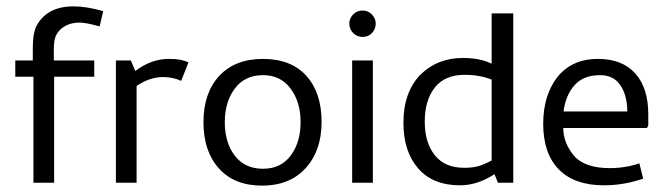

<svg xmlns="http://www.w3.org/2000/svg" viewBox="-20 -574 2092 603"><path d="M151 -446Q149 -434 149 -419V-384H276V-333H150V0H85V-333H28V-384H83V-423Q83 -472 96 -495Q129 -554 211 -554Q252 -554 304 -539L293 -491Q250 -503 231 -503Q198 -503 176.5 -487Q155 -471 151 -446Z M572 -378 549 -320Q523 -332 492 -332Q450 -332 409 -304V0H344V-384H391L405 -351Q455 -389 510 -389Q532 -389 545.5 -386.5Q559 -384 572 -378Z M619 -190Q619 -282 668.5 -335.5Q718 -389 806 -389Q894 -389 942 -336Q990 -283 990 -191Q990 -101 940 -46Q890 9 803 9Q716 9 667.5 -45Q619 -99 619 -190ZM686 -190Q686 -126 717.5 -85Q749 -44 806 -44Q862 -44 893 -85.5Q924 -127 924 -190Q924 -254 892.5 -296Q861 -338 806 -338Q749 -338 717.5 -296Q686 -254 686 -190Z M1077 -500Q1077 -516 1089 -528.5Q1101 -541 1119 -541Q1136 -541 1148 -528.5Q1160 -516 1160 -500Q1160 -483 1148.5 -470.5Q1137 -458 1119 -458Q1101 -458 1089 -470.5Q1077 -483 1077 -500ZM1151 0H1086V-384H1151Z M1247 -188Q1247 -286 1302 -341Q1355 -392 1434 -392Q1487 -392 1524 -374V-532H1592V0H1544L1533 -27Q1479 8 1425 8Q1339 8 1293 -45.5Q1247 -99 1247 -188ZM1524 -70V-324Q1487 -339 1439 -339Q1377 -339 1345.5 -299Q1314 -259 1314 -192Q1314 -126 1345.5 -86.5Q1377 -47 1438 -47Q1465 -47 1483.5 -52.5Q1502 -58 1524 -70Z M2016 -215V-180L2012 -172H1749Q1749 -123 1786 -81Q1821 -46 1895 -46Q1944 -46 1988 -61L2000 -13Q1939 8 1877 8Q1784 8 1735 -42Q1686 -92 1686 -185Q1686 -273 1729 -330Q1775 -389 1858 -389Q1934 -389 1975 -343.5Q2016 -298 2016 -215ZM1865 -338Q1812 -338 1784 -306Q1756 -274 1750 -224H1950Q1950 -274 1928.5 -306Q1907 -338 1865 -338Z"/></svg>

Font: Cambay Devanagari
Style: Regular
Weight: 400
Designer: Pooja Saxena
Foundry: Pooja Saxena
Version: Version 1.180;PS 001.180;hotconv 1.0.70;makeotf.lib2.5.58329